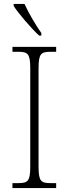

<svg xmlns="http://www.w3.org/2000/svg" viewBox="-20 -951 348 971"><path d="M178 -771H189V-784C162 -822 124 -886 104 -931H49V-921C71 -886 138 -807 178 -771ZM43 0H264V-25H235C187 -25 175 -35 175 -109V-605C175 -679 187 -689 235 -689H264V-714H43V-689H73C121 -689 133 -679 133 -605V-109C133 -35 121 -25 73 -25H43Z"/></svg>

Font: Noto Serif Hebrew SemiCondensed ExtraLight
Style: Regular
Weight: 200
Width: 4
Designer: Monotype Design Team
Foundry: Monotype Imaging Inc.
Version: Version 2.004